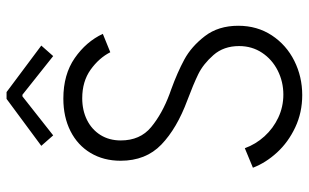

<svg xmlns="http://www.w3.org/2000/svg" viewBox="-200 -742 950 591"><g transform="rotate(-90 275.5 -447.0)"><path d="M54.2 -144 114.3 -168.9Q126.5 -135.3 150.9 -108.4Q175.3 -81.5 208.5 -65.9Q241.7 -50.3 279.3 -50.3Q318.8 -50.3 353.3 -67.6Q387.7 -85 408.2 -116Q428.7 -147 428.7 -186.5Q428.7 -233.9 401.1 -265.4Q373.5 -296.9 342 -312.3Q310.5 -327.6 262.2 -345.7Q175.3 -377.9 125.5 -425.8Q75.7 -473.6 75.7 -551.3Q75.7 -603.5 99.6 -643.6Q123.5 -683.6 167 -705.6Q210.4 -727.5 267.1 -727.5Q341.3 -727.5 391.8 -692.4Q442.4 -657.2 466.3 -606L409.7 -583Q392.1 -617.7 356 -643.6Q319.8 -669.4 268.1 -669.4Q231 -669.4 201.4 -654.8Q171.9 -640.1 155 -613.3Q138.2 -586.4 138.2 -550.8Q138.2 -491.2 179.2 -457.3Q220.2 -423.3 281.7 -400.4L295.4 -395.5Q347.7 -376.5 387.5 -355Q427.2 -333.5 459.2 -292Q491.2 -250.5 491.2 -189Q491.2 -130.9 461.7 -85.9Q432.1 -41 383.3 -16.6Q334.5 7.8 277.8 7.8Q224.1 7.8 178.5 -13.7Q132.8 -35.2 101.1 -69.8Q69.3 -104.5 54.2 -144ZM121.6 -795.4 266.1 -902.3H287.1L430.2 -795.4L397.9 -758.8L278.8 -853.5H273.9L153.8 -758.8Z"/></g></svg>

Font: Reddit Sans Light
Style: Regular
Weight: 300
Designer: Stephen Hutchings
Foundry: Reddit
Version: Version 1.013